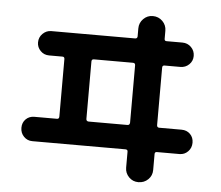

<svg xmlns="http://www.w3.org/2000/svg" viewBox="-56 -844 1113 967"><g transform="rotate(5 500.0 -360.0)"><path d="M389.6 -525.4V-235.4Q389.6 -223.6 401.4 -222.7H598.6Q609.4 -222.7 610.4 -235.4V-525.4Q610.4 -537.1 598.6 -537.1H401.4Q389.6 -537.1 389.6 -525.4ZM127.9 -99.6Q102.5 -99.6 85 -117.7Q67.4 -135.7 67.4 -162.1Q67.4 -188.5 84.5 -205.6Q101.6 -222.7 127.9 -222.7H242.2Q252.9 -222.7 252.9 -235.4V-525.4Q252.9 -537.1 242.2 -537.1H174.8Q148.4 -537.1 130.9 -555.2Q113.3 -573.2 113.3 -597.7Q113.3 -624 131.8 -642.1Q150.4 -660.2 174.8 -660.2H598.6Q609.4 -660.2 610.4 -670.9V-711.9Q610.4 -740.2 630.4 -760.3Q650.4 -780.3 677.7 -780.3Q707 -780.3 727.1 -760.3Q747.1 -740.2 747.1 -711.9V-670.9Q747.1 -660.2 757.8 -660.2H837.9Q864.3 -660.2 882.3 -642.1Q900.4 -624 900.4 -597.7Q900.4 -572.3 882.3 -554.7Q864.3 -537.1 837.9 -537.1H757.8Q747.1 -537.1 747.1 -525.4V-235.4Q747.1 -223.6 757.8 -222.7H872.1Q898.4 -222.7 915.5 -205.6Q932.6 -188.5 932.6 -162.1Q932.6 -135.7 915 -117.7Q897.5 -99.6 872.1 -99.6H757.8Q747.1 -99.6 747.1 -88.9V-7.8Q747.1 20.5 727.1 40Q707 59.6 677.7 59.6Q649.4 59.6 629.9 39.6Q610.4 19.5 610.4 -7.8V-88.9Q610.4 -99.6 598.6 -99.6Z"/></g></svg>

Font: Rounded-X Mgen+ 1mn bold
Style: Bold
Weight: 700
Designer: [Source Han Sans]
Ryoko NISHIZUKA  (kana & ideographs); Paul D. Hunt (Latin, Greek & Cyrillic); Wenlong ZHANG  (bopomofo
Version: Version 1.059.20150602